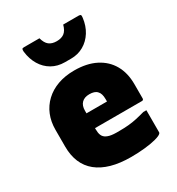

<svg xmlns="http://www.w3.org/2000/svg" viewBox="-196 -939 992 1078"><g transform="rotate(-30 300.0 -400.5)"><path d="M302 -564Q383 -564 440 -535Q497 -506 527 -453.5Q557 -401 557 -329V-235Q557 -232 555.5 -229.5Q554 -227 552 -226Q550 -225 546 -225H315Q300 -225 285.5 -225Q271 -225 257 -225H198V-321H375Q375 -325 375 -327.5Q375 -330 375 -336Q375 -355 371 -368Q367 -381 359 -389Q351 -398 338.5 -402Q326 -406 309 -406Q277 -406 259.5 -388.5Q242 -371 242 -338V-217Q242 -206 243.5 -196Q245 -186 248.5 -178Q252 -170 258 -164Q269 -153 290.5 -147.5Q312 -142 353 -143Q385 -143 412.5 -145.5Q440 -148 467 -154Q494 -160 522 -168H542Q542 -132 542 -96.5Q542 -61 542 -25Q542 -23 541 -21Q540 -19 538 -17Q529 -8 499 0Q469 8 426.5 12.5Q384 17 338 17Q265 17 210.5 1.5Q156 -14 119 -44Q82 -74 63.5 -118Q45 -162 45 -219V-328Q45 -380 62.5 -423Q80 -466 114 -498Q148 -530 195.5 -547Q243 -564 302 -564ZM301 -755Q332 -755 350.5 -769.5Q369 -784 378 -818Q403 -818 428 -818Q453 -818 478 -818Q488 -818 491 -814Q494 -810 492 -796Q486 -747 462.5 -709.5Q439 -672 402.5 -651Q366 -630 321 -630H281Q234 -630 197.5 -651Q161 -672 138.5 -709.5Q116 -747 110 -796Q109 -810 111.5 -814Q114 -818 124 -818Q149 -818 174 -818Q199 -818 224 -818Q233 -784 251.5 -769.5Q270 -755 301 -755Z"/></g></svg>

Font: Recursive Black
Style: Regular
Weight: 900
Version: Version 1.085